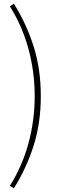

<svg xmlns="http://www.w3.org/2000/svg" viewBox="-20 -824 339 1035"><path d="M55 191 33 178Q99 74 133 -50Q167 -174 167 -306Q167 -438 133 -562Q99 -686 33 -790L55 -804Q123 -695 161.5 -573Q200 -451 200 -306Q200 -161 161.5 -39.5Q123 82 55 191Z"/></svg>

Font: Noto Sans JP
Style: Regular
Weight: 100
Designer: Ryoko NISHIZUKA 西塚涼子 (kana, bopomofo & ideographs); Paul D. Hunt (Latin, Greek & Cyrillic); Sandoll Communications 산돌커뮤니
Foundry: Adobe
Version: Version 2.004;hotconv 1.0.118;makeotfexe 2.5.65603